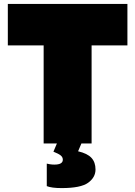

<svg xmlns="http://www.w3.org/2000/svg" viewBox="-20 -733 691 981"><path d="M203 0V-501H20V-713H631V-501H448V0ZM295 228Q244 228 219 218V103Q224.5 104.5 235 106.2Q245.5 108 258 108Q301 108 301 83Q301 70 290.2 61.2Q279.5 52.5 253 42L286 -36H396V0L379 40Q426.5 51 447.2 73.5Q468 96 468 133Q468 173.5 430.2 200.8Q392.5 228 295 228Z"/></svg>

Font: Commissioner Black
Style: Regular
Weight: 900
Designer: Kostas Bartsokas
Foundry: Kostas Bartsokas
Version: Version 1.000; ttfautohint (v1.8.3)